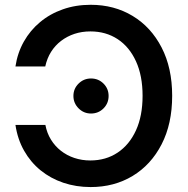

<svg xmlns="http://www.w3.org/2000/svg" viewBox="-20 -758 772 789"><path d="M352.5 -738.3Q449.2 -738.3 524.9 -692.6Q600.6 -647 644 -563Q687.5 -479 687.5 -364.3Q687.5 -249 644 -164.8Q600.6 -80.6 524.9 -34.9Q449.2 10.7 352.5 10.7Q292.5 10.7 240 -7.1Q187.5 -24.9 146.5 -58.3Q105.5 -91.8 78.9 -138.9Q52.2 -186 43.5 -244.6H166.5Q172.9 -210.9 189.5 -184.1Q206.1 -157.2 230.5 -138.2Q254.9 -119.1 285.6 -108.9Q316.4 -98.6 351.1 -98.6Q415 -98.6 463.4 -130.9Q511.7 -163.1 538.8 -222.4Q565.9 -281.7 565.9 -364.3Q565.9 -446.8 538.8 -506.1Q511.7 -565.4 463.4 -597.2Q415 -628.9 351.6 -628.9Q316.4 -628.9 286.1 -618.9Q255.9 -608.9 231.2 -590.1Q206.5 -571.3 189.9 -544.9Q173.3 -518.6 166 -484.9H43.5Q51.8 -540.5 77.9 -586.9Q104 -633.3 144.8 -667.2Q185.5 -701.2 238.3 -719.7Q291 -738.3 352.5 -738.3ZM354 -291.5Q324.2 -291.5 303 -312.7Q281.7 -334 281.7 -363.8Q281.7 -393.6 303 -414.6Q324.2 -435.5 354 -435.5Q384.3 -435.5 405.3 -414.6Q426.3 -393.6 426.3 -363.8Q426.3 -333.5 405.3 -312.5Q384.3 -291.5 354 -291.5Z"/></svg>

Font: Inter Cardless Tabular Medium
Style: Regular
Weight: 500
Designer: Rasmus Andersson
Foundry: rsms
Version: Version 4.000;git-4fc901f